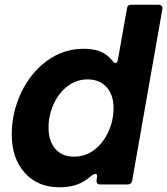

<svg xmlns="http://www.w3.org/2000/svg" viewBox="-20 -783 710 815"><path d="M30 -212Q30 -305 69.5 -389Q109 -473 179 -524.5Q249 -576 336 -576Q377 -576 406.5 -564Q436 -552 458 -524Q465 -515 471 -515Q477 -515 480 -527L519 -747Q520 -763 538 -763H653Q662 -763 666.5 -757.5Q671 -752 669 -743L541 -16Q538 0 522 0H406Q387 0 390 -20L392 -31V-36Q392 -45 385 -45Q379 -45 368 -37Q338 -10 305.5 1Q273 12 232 12Q140 12 85 -49.5Q30 -111 30 -212ZM462 -324Q462 -380 432.5 -413Q403 -446 352 -446Q304 -446 266 -416.5Q228 -387 207 -339.5Q186 -292 186 -241Q186 -185 214.5 -151.5Q243 -118 294 -118Q343 -118 381 -147.5Q419 -177 440.5 -224.5Q462 -272 462 -324Z"/></svg>

Font: Open Sauce Two ExtraBold Italic
Style: Regular
Weight: 800
Italic angle: -10°
Designer: Alfredo Marco Pradil
Foundry: Creative Sauce Fz LLC
Version: Version 1.477